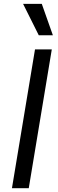

<svg xmlns="http://www.w3.org/2000/svg" viewBox="-20 -986 304 1006"><path d="M251.4 -727.3 130.7 0H42.6L163.4 -727.3ZM183.2 -801.1 100.9 -965.9H198.9L257.1 -801.1Z"/></svg>

Font: Inter P
Style: Italic
Weight: 400
Italic angle: -9.40001°
Designer: Rasmus Andersson
Foundry: rsms
Version: Version 3.018;git-588b23468